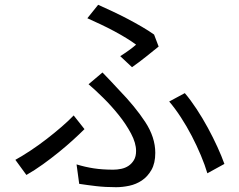

<svg xmlns="http://www.w3.org/2000/svg" viewBox="-20 -757 996 800"><path d="M481 -523Q500 -535 518 -548Q536 -561 547 -571Q531 -583 507.5 -597.5Q484 -612 457 -626.5Q430 -641 400.5 -655Q371 -669 344 -681L389 -737Q416 -725 448 -710Q480 -695 511.5 -678.5Q543 -662 572 -645Q601 -628 622 -613L641 -563Q632 -556 618.5 -545Q605 -534 590 -522Q575 -510 559 -498Q543 -486 530 -477ZM299 -72Q335 -61 371 -55.5Q407 -50 452 -50Q468 -50 485 -53.5Q502 -57 515.5 -66Q529 -75 538 -90Q547 -105 547 -128Q547 -161 526 -200.5Q505 -240 474.5 -278Q444 -316 409.5 -350Q375 -384 349 -406L407 -455Q424 -438 441.5 -419Q459 -400 476 -382Q543 -313 585 -249Q627 -185 627 -120Q627 -77 611 -49Q595 -21 571 -5Q547 11 518.5 17Q490 23 464 23Q419 23 380.5 18.5Q342 14 310 9ZM844 -35Q834 -69 817 -109.5Q800 -150 779 -190.5Q758 -231 733.5 -268.5Q709 -306 685 -334L750 -369Q774 -341 799 -303Q824 -265 846 -224.5Q868 -184 886 -144.5Q904 -105 915 -74ZM332 -219Q311 -198 283.5 -173Q256 -148 224.5 -122.5Q193 -97 159 -72.5Q125 -48 90 -28L44 -91Q73 -107 107 -129.5Q141 -152 174 -177.5Q207 -203 236.5 -228.5Q266 -254 287 -276Z"/></svg>

Font: Kinto Sans
Style: Regular
Weight: 400
Designer: Authors: Ryoko NISHIZUKA  (kana & ideographs); Paul D. Hunt (Latin, Greek & Cyrillic); Wenlong ZHANG  (bopomofo); Sandol
Foundry: Adobe Systems Incorporated, ookami Inc.
Version: Version 0.001